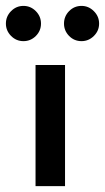

<svg xmlns="http://www.w3.org/2000/svg" viewBox="-79 -631 356 651"><path d="M41.5 0V-410.5H141.5V0ZM197.5 -491.5Q172.5 -491.5 155.2 -509.2Q138 -527 138 -551Q138 -575.5 155.2 -593.2Q172.5 -611 197.5 -611Q221.5 -611 239.2 -593.2Q257 -575.5 257 -551Q257 -526.5 239.2 -509Q221.5 -491.5 197.5 -491.5ZM0.5 -491.5Q-24 -491.5 -41.5 -509.2Q-59 -527 -59 -551Q-59 -575.5 -41.5 -593.2Q-24 -611 0.5 -611Q25 -611 42.5 -593.2Q60 -575.5 60 -551Q60 -526.5 42.5 -509Q25 -491.5 0.5 -491.5Z"/></svg>

Font: League Spartan Thin Medium
Style: Regular
Weight: 500
Version: Version 2.002